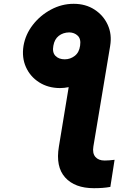

<svg xmlns="http://www.w3.org/2000/svg" viewBox="-20 -780 744 1017"><path d="M104.5 -537.1Q114.7 -597.7 153.8 -648.2Q192.9 -698.7 250 -729.2Q307.1 -759.8 370.1 -759.8Q433.6 -759.8 480.7 -729.2Q527.8 -698.7 550.8 -648.2Q573.7 -597.7 563.5 -537.1Q563.5 -536.6 563.5 -536.6L474.6 -3.9Q468.8 31.7 485.1 51Q501.5 70.3 534.2 70.3Q546.9 70.3 558.8 69.3Q570.8 68.4 586.9 66.4L564.5 210Q543 213.9 522.5 215.3Q502 216.8 477.5 216.8Q376 216.8 325 159.9Q273.9 103 292 -3.9L343.8 -318.4Q320.3 -313.5 296.9 -313.5Q234.4 -314 187.3 -344Q140.1 -374 117.4 -424.6Q94.7 -475.1 104.5 -537.1ZM323.2 -465.8Q352.1 -465.8 375.7 -483.9Q399.4 -502 404.3 -538.1Q409.7 -573.7 391.8 -590.8Q374 -607.9 346.7 -608.4Q314 -607.9 291.3 -590.1Q268.6 -572.3 262.7 -538.1Q255.9 -502.4 273.7 -484.1Q291.5 -465.8 323.2 -465.8Z"/></svg>

Font: Inter Tight Black
Style: Italic
Weight: 900
Italic angle: -9.39999°
Designer: Rasmus Andersson
Foundry: rsms
Version: Version 3.004; ttfautohint (v1.8.4.7-5d5b)